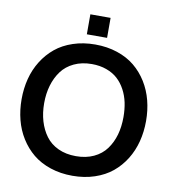

<svg xmlns="http://www.w3.org/2000/svg" viewBox="-96 -976 964 1072"><g transform="rotate(10 386.0 -440.5)"><path d="M511.7 -7.1Q454.1 12.2 386.2 12.2Q318.4 12.2 260.7 -7.1Q203.1 -26.4 161.6 -60.5Q120.1 -94.7 90.8 -141.6Q61.5 -188.5 47.4 -243.7Q33.2 -298.8 33.2 -359.9Q33.2 -420.9 47.4 -476.1Q61.5 -531.2 90.8 -578.1Q120.1 -625 161.6 -659.2Q203.1 -693.4 260.7 -712.6Q318.4 -731.9 386.2 -731.9Q454.1 -731.9 511.7 -712.6Q569.3 -693.4 610.8 -659.2Q652.3 -625 681.4 -578.1Q710.4 -531.2 724.6 -476.1Q738.8 -420.9 738.8 -359.9Q738.8 -298.8 724.6 -243.7Q710.4 -188.5 681.4 -141.6Q652.3 -94.7 610.8 -60.5Q569.3 -26.4 511.7 -7.1ZM386.2 -99.1Q443.4 -99.1 487.3 -119.6Q531.2 -140.1 557.9 -176.5Q584.5 -212.9 597.7 -259Q610.8 -305.2 610.8 -359.9Q610.8 -403.3 602.8 -441.7Q594.7 -480 576.9 -513.2Q559.1 -546.4 533.2 -570.1Q507.3 -593.8 469.7 -607.4Q432.1 -621.1 386.2 -621.1Q329.6 -621.1 285.6 -600.3Q241.7 -579.6 215.1 -543.5Q188.5 -507.3 174.8 -460.9Q161.1 -414.6 161.1 -359.9Q161.1 -305.2 174.8 -258.8Q188.5 -212.4 215.1 -176.3Q241.7 -140.1 285.6 -119.6Q329.6 -99.1 386.2 -99.1ZM329.1 -779.8V-893.1H443.8V-779.8Z"/></g></svg>

Font: Aspekta 550
Style: Regular
Weight: 550
Designer: Ivo Dolenc
Version: Version 2.000